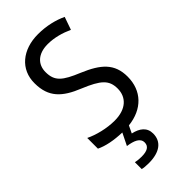

<svg xmlns="http://www.w3.org/2000/svg" viewBox="-296 -788 1091 1091"><g transform="rotate(-45 249.5 -242.0)"><path d="M329 138C329 89 294 63 243 52L264 8C382 -5 455 -80 455 -193C455 -298 396 -349 282 -397C178 -440 143 -468 143 -541C143 -602 185 -645 264 -645C317 -645 369 -630 415 -609L442 -686C395 -708 335 -724 265 -724C140 -724 53 -652 54 -540C54 -428 112 -375 221 -331C332 -285 367 -254 367 -185C367 -116 318 -68 226 -68C162 -68 93 -86 46 -109V-23C87 -3 143 8 209 10L173 83C223 90 259 105 259 140C259 171 235 185 189 185C171 185 152 183 140 180V235C151 238 170 240 192 240C281 240 329 203 329 138Z"/></g></svg>

Font: Noto Sans Khmer UI SemiCondensed
Style: Regular
Weight: 400
Width: 4
Designer: Danh Hong and the Monotype Design Team
Foundry: Monotype Imaging Inc.
Version: Version 2.002